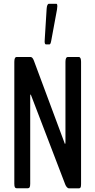

<svg xmlns="http://www.w3.org/2000/svg" viewBox="-20 -1007 510 1027"><path d="M226.1 -769.5Q218.8 -769.5 218.8 -785.2Q218.8 -788.6 219.7 -802.2L229.5 -960Q231.4 -986.8 242.2 -986.8H281.7Q286.6 -986.8 286.6 -973.1Q286.6 -966.8 284.7 -955.1L253.9 -788.6Q250.5 -769.5 244.6 -769.5ZM69.3 0Q63 0 59.8 -4.9Q56.6 -9.8 56.6 -24.4V-676.3Q56.6 -702.1 69.3 -702.1H143.6Q153.8 -702.1 161.1 -683.1L326.7 -238.3Q327.6 -234.9 329.6 -240.2L330.1 -244.6V-676.3Q330.1 -702.1 343.3 -702.1H401.4Q413.6 -702.1 413.6 -676.3V-22.5Q413.6 -7.8 410.6 -3.7Q407.7 0.5 401.4 0.5H348.6Q343.8 0.5 338.1 -5.4Q332.5 -11.2 329.1 -20L145 -500.5Q143.1 -504.4 142.1 -498Q141.6 -496.6 141.6 -494.6V-24.4Q141.6 -9.8 138.4 -4.9Q135.3 0 128.4 0Z"/></svg>

Font: BenchNine
Style: Bold
Weight: 700
Version: Version 1 ; ttfautohint (v0.92.18-e454-dirty) -l 8 -r 50 -G 